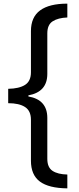

<svg xmlns="http://www.w3.org/2000/svg" viewBox="-20 -819 435 1055"><path d="M350 216Q248 215 199 178.5Q150 142 150 64V-161Q150 -210 117.5 -231Q85 -252 25 -252V-331Q85 -332 117.5 -352.5Q150 -373 150 -422V-648Q150 -725 200.5 -762Q251 -799 350 -799V-723Q299 -721 269.5 -702Q240 -683 240 -636V-413Q240 -314 136 -295V-289Q240 -271 240 -171V54Q240 101 269 120Q298 139 350 140Z"/></svg>

Font: Noto Sans Sinhala UI SemiCondensed Medium
Style: Regular
Weight: 500
Width: 4
Designer: Jelle Bosma - Monotype Design Team
Foundry: Monotype Imaging Inc.
Version: Version 2.006; ttfautohint (v1.8.4.7-5d5b)